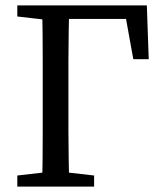

<svg xmlns="http://www.w3.org/2000/svg" viewBox="-20 -690 600 710"><path d="M135 0Q137 -51 137.5 -102Q138 -153 138 -205Q138 -257 138 -309V-359Q138 -411 138 -463Q138 -515 137.5 -567Q137 -619 135 -670H236Q235 -620 234 -568Q233 -516 233 -464Q233 -412 233 -359V-309Q233 -258 233 -206.5Q233 -155 234 -103.5Q235 -52 236 0ZM185 -620V-670H523L530 -471H473L437 -670L488 -620ZM44 0V-41L175 -56H197L328 -41V0ZM44 -629V-670H185V-614H175Z"/></svg>

Font: Source Serif 4 Variable
Style: Regular
Weight: 400
Designer: Frank Grießhammer
Foundry: Adobe
Version: Version 4.005;hotconv 1.1.0;makeotfexe 2.6.0